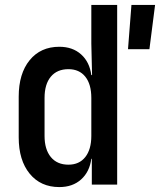

<svg xmlns="http://www.w3.org/2000/svg" viewBox="-20 -750 650 780"><path d="M221 10Q145 10 100.5 -44.5Q56 -99 56 -192V-357Q56 -451 100.5 -505.5Q145 -560 221 -560Q275 -560 309.5 -529Q344 -498 351 -445H354L351 -573V-730H456V0H353V-105H351Q344 -52 309.5 -21Q275 10 221 10ZM500 -550 514 -730H610L587 -550ZM258 -81Q302 -81 326.5 -112Q351 -143 351 -198V-352Q351 -408 326.5 -438.5Q302 -469 258 -469Q212 -469 186.5 -438.5Q161 -408 161 -352V-198Q161 -143 186.5 -112Q212 -81 258 -81Z"/></svg>

Font: JetBrains Mono NL SemiBold
Style: Regular
Weight: 600
Designer: Philipp Nurullin, Konstantin Bulenkov
Foundry: JetBrains
Version: Version 2.304; ttfautohint (v1.8.4.7-5d5b)